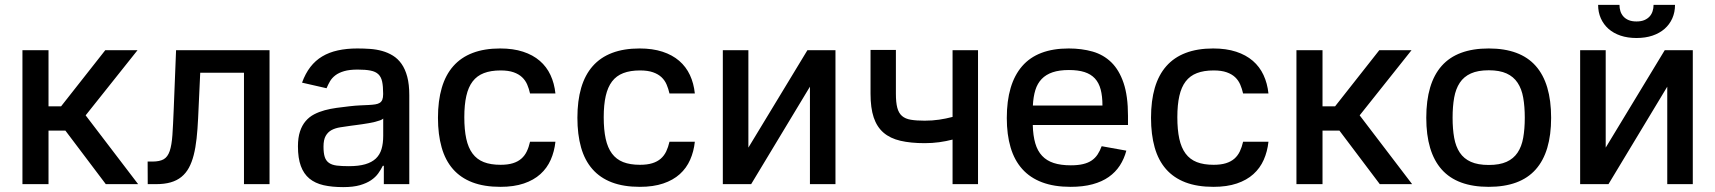

<svg xmlns="http://www.w3.org/2000/svg" viewBox="-20 -750 6986 782"><path d="M71.4 0V-545.5H177.6V-316.8H228.7L408.7 -545.5H540.1L328.8 -280.2L542.6 0H410.9L246.4 -218H177.6V0Z M581.3 -92H600.9Q630.3 -92 646.7 -101.4Q663 -110.8 671.2 -134.8Q679.3 -158.7 682.2 -199.8Q685 -240.8 687.5 -304L697.1 -545.5H1077.8V0H973.7V-453.8H795.5L786.9 -268.5Q784.8 -223.4 780.7 -185.9Q776.6 -148.4 769 -118.6Q761.4 -88.8 749.3 -66.6Q737.2 -44.4 718.9 -29.5Q700.6 -14.6 675.2 -7.3Q649.9 0 615.8 0H581.7Z M1193.5 -154.1Q1193.5 -189.6 1201.9 -214.7Q1210.2 -239.7 1224.8 -256.7Q1239.3 -273.8 1259.4 -284.3Q1279.5 -294.7 1302.6 -301Q1325.6 -307.2 1351.2 -310.7Q1376.8 -314.3 1402.7 -317.1Q1427.2 -320 1446.9 -320.8Q1466.6 -321.7 1481.9 -322.4Q1497.2 -323.2 1508.3 -324.9Q1519.5 -326.7 1526.6 -331.1Q1533.7 -335.6 1537.1 -343.9Q1540.5 -352.3 1540.5 -366.5V-369Q1540.5 -398.8 1536.4 -417.8Q1532.3 -436.8 1521 -447.6Q1509.6 -458.5 1489.3 -462.5Q1469.1 -466.6 1436.8 -466.6Q1403.4 -466.6 1381.6 -460.2Q1359.7 -453.8 1345.9 -443.2Q1332 -432.5 1324 -418.9Q1316.1 -405.2 1310 -390.6L1210.2 -413.4Q1223.7 -450.6 1244.1 -477.1Q1264.6 -503.6 1292.4 -520.2Q1320.3 -536.9 1356 -544.7Q1391.7 -552.6 1435.4 -552.6Q1461.6 -552.6 1487.4 -550.8Q1513.1 -549 1536.6 -542.4Q1560 -535.9 1580.3 -523.4Q1600.5 -511 1615.4 -489.9Q1630.3 -468.8 1638.7 -437.5Q1647 -406.2 1647 -362.2V0H1543.3V-74.6H1539.1Q1531.6 -59.3 1520.6 -43.9Q1509.6 -28.4 1491.3 -16Q1473 -3.6 1445.7 4.3Q1418.3 12.1 1377.8 12.1Q1332.4 12.1 1297.9 4.3Q1263.5 -3.6 1240.2 -22.7Q1217 -41.9 1205.3 -73.9Q1193.5 -105.8 1193.5 -154.1ZM1400.9 -73.2Q1440.7 -73.2 1467.5 -81Q1494.3 -88.8 1510.7 -104.2Q1527 -119.7 1533.9 -142.8Q1540.8 -165.8 1540.8 -196.7V-267Q1536.9 -263.1 1528.2 -259.9Q1519.5 -256.7 1507.6 -253.7Q1495.7 -250.7 1482.2 -248.4Q1468.8 -246.1 1455.4 -244.1Q1442.1 -242.2 1430 -240.6Q1418 -239 1409.4 -237.9Q1386.4 -234.7 1365.9 -231.5Q1345.5 -228.3 1330.4 -220.2Q1315.3 -212 1306.5 -196.4Q1297.6 -180.8 1297.6 -152.7Q1297.6 -126.4 1302.7 -110.6Q1307.9 -94.8 1320 -86.5Q1332 -78.1 1351.9 -75.6Q1371.8 -73.2 1400.9 -73.2Z M1763.8 -270.2Q1763.8 -339.5 1779.3 -392.2Q1794.7 -445 1826.2 -480.6Q1857.6 -516.3 1905.2 -534.4Q1952.8 -552.6 2017 -552.6Q2070.3 -552.6 2110.4 -539.4Q2150.6 -526.3 2178.4 -502.3Q2206.3 -478.3 2222.1 -444.4Q2237.9 -410.5 2242.2 -369.3H2138.8Q2134.6 -388.5 2127.3 -405.5Q2120 -422.6 2106.5 -435.4Q2093 -448.2 2071.9 -455.6Q2050.8 -463.1 2018.8 -463.1Q1979 -463.1 1950.8 -452.2Q1922.6 -441.4 1905 -418.3Q1887.4 -395.2 1879.3 -359.2Q1871.1 -323.2 1871.1 -272.7Q1871.1 -221.6 1879.1 -184.8Q1887.1 -148.1 1904.7 -124.5Q1922.2 -100.9 1950.3 -89.8Q1978.3 -78.8 2018.8 -78.8Q2048.3 -78.8 2068.9 -85.2Q2089.5 -91.6 2103.3 -103.7Q2117.2 -115.8 2125.5 -133.2Q2133.9 -150.6 2138.8 -172.6H2242.2Q2237.9 -132.8 2223 -99.1Q2208.1 -65.3 2180.9 -40.8Q2153.8 -16.3 2113.5 -2.7Q2073.2 11 2018.1 11Q1952.1 11 1904.1 -7.3Q1856.2 -25.6 1824.9 -61.3Q1793.7 -96.9 1778.8 -149.5Q1763.8 -202.1 1763.8 -270.2Z M2331.7 -270.2Q2331.7 -339.5 2347.1 -392.2Q2362.6 -445 2394 -480.6Q2425.4 -516.3 2473 -534.4Q2520.6 -552.6 2584.9 -552.6Q2638.1 -552.6 2678.3 -539.4Q2718.4 -526.3 2746.3 -502.3Q2774.1 -478.3 2790 -444.4Q2805.8 -410.5 2810 -369.3H2706.7Q2702.4 -388.5 2695.1 -405.5Q2687.9 -422.6 2674.4 -435.4Q2660.9 -448.2 2639.7 -455.6Q2618.6 -463.1 2586.6 -463.1Q2546.9 -463.1 2518.6 -452.2Q2490.4 -441.4 2472.8 -418.3Q2455.3 -395.2 2447.1 -359.2Q2438.9 -323.2 2438.9 -272.7Q2438.9 -221.6 2446.9 -184.8Q2454.9 -148.1 2472.5 -124.5Q2490.1 -100.9 2518.1 -89.8Q2546.2 -78.8 2586.6 -78.8Q2616.1 -78.8 2636.7 -85.2Q2657.3 -91.6 2671.2 -103.7Q2685 -115.8 2693.4 -133.2Q2701.7 -150.6 2706.7 -172.6H2810Q2805.8 -132.8 2790.8 -99.1Q2775.9 -65.3 2748.8 -40.8Q2721.6 -16.3 2681.3 -2.7Q2641 11 2585.9 11Q2519.9 11 2471.9 -7.3Q2424 -25.6 2392.8 -61.3Q2361.5 -96.9 2346.6 -149.5Q2331.7 -202.1 2331.7 -270.2Z M2924 -545.5H3028.1V-148.8L3268.5 -545.5H3382.8V0H3278.8V-397L3039.4 0H2924Z M3525.6 -546.5H3628.9V-368.3Q3628.9 -332.7 3634.6 -311.1Q3640.3 -289.4 3653.8 -277.7Q3667.3 -266 3689.8 -262.3Q3712.4 -258.5 3746.1 -258.5Q3777.3 -258.5 3805 -262.6Q3832.7 -266.7 3859.7 -273.8V-545.5H3963.4V0H3859.7V-181.5Q3833.5 -174.7 3805.4 -170.8Q3777.3 -166.9 3746.1 -166.9Q3688.9 -166.9 3647.2 -176.7Q3605.5 -186.4 3578.5 -209.7Q3551.5 -233 3538.5 -271.7Q3525.6 -310.4 3525.6 -368.3Z M4080.6 -269.2Q4080.6 -408.4 4143.1 -480.5Q4205.6 -552.6 4332.7 -552.6Q4385.7 -552.6 4430 -540Q4474.4 -527.3 4506.4 -496.1Q4538.4 -464.8 4556.3 -411.9Q4574.2 -359 4574.2 -278.4V-240.8H4186.4Q4187.5 -197.4 4196.6 -166.4Q4205.6 -135.3 4224.3 -115.4Q4242.9 -95.5 4271.7 -86.1Q4300.4 -76.7 4341.3 -76.7Q4370.7 -76.7 4391.3 -81.7Q4411.9 -86.6 4426.3 -96.4Q4440.7 -106.2 4450.3 -120.7Q4459.9 -135.3 4467 -154.5L4567.5 -136.4Q4558.6 -103 4541 -75.8Q4523.4 -48.7 4495.9 -29.3Q4468.4 -9.9 4429.9 0.5Q4391.3 11 4340.2 11Q4273.1 11 4224.3 -7.5Q4175.4 -25.9 4143.5 -61.6Q4111.5 -97.3 4096.1 -149.5Q4080.6 -201.7 4080.6 -269.2ZM4186.8 -320.3H4470.2Q4470.2 -358.3 4462.9 -385.7Q4455.6 -413 4439.3 -430.6Q4422.9 -448.2 4397 -456.5Q4371.1 -464.8 4333.5 -464.8Q4294.4 -464.8 4267.2 -455.6Q4240.1 -446.4 4222.7 -428.3Q4205.3 -410.2 4196.9 -383.2Q4188.6 -356.2 4186.8 -320.3Z M4668 -270.2Q4668 -339.5 4683.4 -392.2Q4698.9 -445 4730.3 -480.6Q4761.7 -516.3 4809.3 -534.4Q4856.9 -552.6 4921.2 -552.6Q4974.4 -552.6 5014.6 -539.4Q5054.7 -526.3 5082.6 -502.3Q5110.4 -478.3 5126.2 -444.4Q5142 -410.5 5146.3 -369.3H5043Q5038.7 -388.5 5031.4 -405.5Q5024.1 -422.6 5010.7 -435.4Q4997.2 -448.2 4976 -455.6Q4954.9 -463.1 4922.9 -463.1Q4883.2 -463.1 4854.9 -452.2Q4826.7 -441.4 4809.1 -418.3Q4791.5 -395.2 4783.4 -359.2Q4775.2 -323.2 4775.2 -272.7Q4775.2 -221.6 4783.2 -184.8Q4791.2 -148.1 4808.8 -124.5Q4826.3 -100.9 4854.4 -89.8Q4882.5 -78.8 4922.9 -78.8Q4952.4 -78.8 4973 -85.2Q4993.6 -91.6 5007.5 -103.7Q5021.3 -115.8 5029.7 -133.2Q5038 -150.6 5043 -172.6H5146.3Q5142 -132.8 5127.1 -99.1Q5112.2 -65.3 5085 -40.8Q5057.9 -16.3 5017.6 -2.7Q4977.3 11 4922.2 11Q4856.2 11 4808.2 -7.3Q4760.3 -25.6 4729 -61.3Q4697.8 -96.9 4682.9 -149.5Q4668 -202.1 4668 -270.2Z M5260.3 0V-545.5H5366.5V-316.8H5417.6L5597.7 -545.5H5729L5517.8 -280.2L5731.5 0H5599.8L5435.4 -218H5366.5V0Z M5789.1 -270.2Q5789.1 -410.9 5851.9 -481.7Q5914.8 -552.6 6043.3 -552.6Q6171.9 -552.6 6234.7 -481.7Q6297.6 -410.9 6297.6 -270.2Q6297.6 -130.3 6234.7 -59.7Q6171.9 11 6043.3 11Q5914.8 11 5851.9 -59.7Q5789.1 -130.3 5789.1 -270.2ZM5896.3 -270.6Q5896.3 -224.8 5902.7 -188.9Q5909.1 -153.1 5925.6 -128.4Q5942.1 -103.7 5970.7 -90.9Q5999.3 -78.1 6043.7 -78.1Q6087.7 -78.1 6116.1 -90.9Q6144.5 -103.7 6161 -128.4Q6177.6 -153.1 6183.9 -188.9Q6190.3 -224.8 6190.3 -270.6Q6190.3 -316.4 6183.9 -352.3Q6177.6 -388.1 6161 -413Q6144.5 -437.9 6116.1 -450.8Q6087.7 -463.8 6043.7 -463.8Q5999.3 -463.8 5970.7 -450.8Q5942.1 -437.9 5925.6 -413Q5909.1 -388.1 5902.7 -352.3Q5896.3 -316.4 5896.3 -270.6Z M6415.8 0V-545.5H6519.9V-148.8L6760.3 -545.5H6874.6V0H6770.6V-397L6531.2 0ZM6576 -730.1Q6576 -717 6579.7 -704.7Q6583.5 -692.5 6591.8 -683.1Q6600.1 -673.7 6613.3 -668.1Q6626.4 -662.6 6645.2 -662.6Q6664.1 -662.6 6677.2 -668.1Q6690.3 -673.7 6698.7 -682.9Q6707 -692.1 6710.9 -704.4Q6714.8 -716.6 6714.8 -730.1H6802.2Q6802.2 -700.3 6791.2 -675.4Q6780.2 -650.6 6759.8 -632.6Q6739.3 -614.7 6710.4 -604.9Q6681.5 -595.2 6645.2 -595.2Q6609.4 -595.2 6580.4 -604.9Q6551.5 -614.7 6531.2 -632.6Q6511 -650.6 6500 -675.4Q6489 -700.3 6489 -730.1Z"/></svg>

Font: Cannonade Med
Style: Regular
Weight: 500
Designer: Rasmus Andersson
Foundry: rsms
Version: Version 3.012;git-f93a4a705